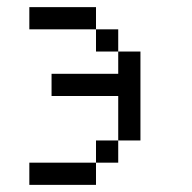

<svg xmlns="http://www.w3.org/2000/svg" viewBox="-20 -520 540 540"><path d="M250 -62.5H62.5V0H250ZM250 -62.5H312.5V-125H250ZM312.5 -125H375Q375 -125 375 -375H312.5V-312.5H125V-250H312.5Q312.5 -250 312.5 -125ZM312.5 -375V-437.5H250V-375ZM250 -437.5V-500H62.5V-437.5Z"/></svg>

Font: CalcUnifontExMono
Style: Regular
Weight: 500
Version: Version 15.0.06